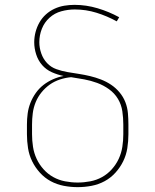

<svg xmlns="http://www.w3.org/2000/svg" viewBox="-20 -763 640 791"><path d="M300 8Q271 8 242.5 2.5Q214 -3 189 -16.5Q164 -30 144.5 -51.5Q125 -73 112.5 -98.5Q100 -124 95.5 -152.5Q91 -181 91 -210V-250Q91 -273 94 -295.5Q97 -318 105.5 -339.5Q114 -361 127.5 -380Q141 -399 159 -413Q177 -427 198.5 -436.5Q220 -446 242 -450Q217 -455 193.5 -465.5Q170 -476 153.5 -495Q137 -514 129 -539Q121 -564 121 -589Q121 -610 126.5 -631Q132 -652 142.5 -670.5Q153 -689 169 -703.5Q185 -718 204.5 -727Q224 -736 245 -739.5Q266 -743 287 -743Q335 -743 382 -729Q429 -715 471 -692L461 -675Q421 -697 377.5 -710.5Q334 -724 288 -724Q260 -724 232.5 -716.5Q205 -709 184 -690Q163 -671 152.5 -644.5Q142 -618 142 -589Q142 -566 150 -543Q158 -520 174 -503Q190 -486 212.5 -478Q235 -470 258.5 -466Q282 -462 305 -458.5Q328 -455 351 -449.5Q374 -444 396 -435.5Q418 -427 437.5 -414Q457 -401 472.5 -382.5Q488 -364 496.5 -342Q505 -320 507 -296.5Q509 -273 509 -250V-210Q509 -181 504.5 -152.5Q500 -124 487.5 -98.5Q475 -73 455.5 -51.5Q436 -30 411 -16.5Q386 -3 357.5 2.5Q329 8 300 8ZM300 -11Q326 -11 352 -16Q378 -21 400.5 -33.5Q423 -46 440.5 -65.5Q458 -85 469 -108.5Q480 -132 484 -158Q488 -184 488 -210V-250Q488 -277 484 -304.5Q480 -332 466 -355.5Q452 -379 429 -395.5Q406 -412 380 -421.5Q354 -431 327 -436Q300 -441 273 -445Q250 -443 227 -435.5Q204 -428 185 -414.5Q166 -401 151 -382.5Q136 -364 127 -342Q118 -320 115 -296.5Q112 -273 112 -250V-210Q112 -184 116 -158Q120 -132 131 -108.5Q142 -85 159.5 -65.5Q177 -46 199.5 -33.5Q222 -21 248 -16Q274 -11 300 -11Z"/></svg>

Font: Iosevka Thin Extended
Style: Regular
Weight: 100
Width: 7
Monospace: yes
Designer: Belleve Invis
Foundry: Belleve Invis
Version: Version 32.5.0; ttfautohint (v1.8.4)